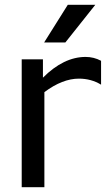

<svg xmlns="http://www.w3.org/2000/svg" viewBox="-20 -776 456 796"><path d="M70 -530H158V-454Q244 -540 335 -540Q369 -540 399 -524V-425Q358 -450 307 -450Q239 -450 164 -394V0H70ZM261 -756H375L251 -600H163Z"/></svg>

Font: Roundo Medium
Style: Regular
Weight: 500
Designer: Namrata Goyal (Gurmukhi), Shiva Nallaperumal (Latin)
Foundry: Indian Type Foundry
Version: Version 1.000;PS 1.0;hotconv 1.0.88;makeotf.lib2.5.647800